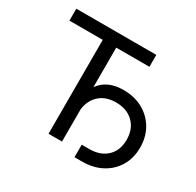

<svg xmlns="http://www.w3.org/2000/svg" viewBox="-164 -914 1168 1143"><g transform="rotate(30 420.5 -342.5)"><path d="M47.9 -645.5V-727.5H597.7V-645.5H369.6V0H276.9V-645.5ZM480.5 43.5V-42.5H532.7Q608.4 -42.5 653.1 -85.2Q697.8 -127.9 697.8 -201.2Q697.8 -274.9 652.8 -318.8Q607.9 -362.8 532.7 -362.8Q456.5 -362.8 412.1 -316.4Q367.7 -270 367.7 -189.9H324.2Q324.2 -274.9 347.7 -332.8Q371.1 -390.6 418 -419.9Q464.8 -449.2 534.2 -449.2Q609.4 -449.2 667 -417.7Q724.6 -386.2 757.6 -330.3Q790.5 -274.4 790.5 -201.2Q790.5 -128.4 757.6 -73.2Q724.6 -18.1 666.5 12.7Q608.4 43.5 532.7 43.5Z"/></g></svg>

Font: Inter Variable
Style: Regular
Weight: 400
Designer: Rasmus Andersson
Foundry: rsms
Version: Version 4.001;git-9221beed3